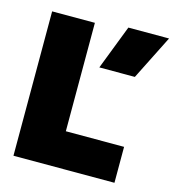

<svg xmlns="http://www.w3.org/2000/svg" viewBox="-107 -808 815 898"><g transform="rotate(15 300.5 -359.0)"><path d="M404 -718H601L493 -503H321ZM40 -699H247V-174H529V0H40Z"/></g></svg>

Font: Prompt ExtraBold
Style: Regular
Weight: 800
Designer: Katatrad Team
Foundry: CadsonDemak
Version: Version 1.001